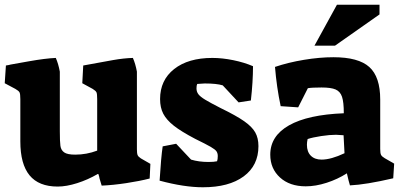

<svg xmlns="http://www.w3.org/2000/svg" viewBox="-38 -775 1697 812"><path d="M48 -177V-356Q48 -378 44.5 -384.5Q41 -391 27 -399L-18 -423L-13 -498Q1 -500 7 -502Q18 -504 85.5 -516Q153 -528 198 -530Q209 -505 215 -472V-220Q215 -176 217.5 -158Q220 -140 233.5 -130.5Q247 -121 280 -121Q328 -121 373 -138V-356Q373 -378 370 -384.5Q367 -391 354 -399L310 -423L314 -498Q395 -513 440.5 -521Q486 -529 524 -530Q535 -505 541 -472V-144Q541 -126 544 -119Q547 -112 558 -105L598 -82L595 -20Q552 -9 496 -0.5Q440 8 392 10Q388 -2 383 -20Q382 -28 378 -39H375Q334 -15 288.5 -0.5Q243 14 206 14Q126 14 87 -33.5Q48 -81 48 -177Z M637 -11Q643 -109 650 -156L707 -167L770 -100Q803 -90 844 -90Q867 -90 880 -93Q883 -101 883 -115Q883 -127 877.5 -135Q872 -143 853 -154Q834 -165 787 -188Q728 -219 697 -243.5Q666 -268 652.5 -294Q639 -320 639 -356Q639 -436 698.5 -483Q758 -530 860 -530Q902 -530 948.5 -520.5Q995 -511 1032 -495Q1032 -430 1023 -350L971 -342L904 -414Q878 -422 828 -422Q820 -422 796 -420Q793 -414 793 -401Q793 -387 801 -376.5Q809 -366 829.5 -353.5Q850 -341 895 -318Q961 -286 994.5 -262.5Q1028 -239 1041.5 -215Q1055 -191 1055 -157Q1055 -75 992.5 -29Q930 17 820 17Q741 17 637 -11Z M1105 -121Q1105 -200 1184.5 -245Q1264 -290 1416 -296Q1416 -343 1408.5 -365.5Q1401 -388 1381.5 -396.5Q1362 -405 1322 -405Q1281 -405 1264 -402L1223 -321L1149 -326Q1132 -406 1125 -492Q1181 -511 1247.5 -522Q1314 -533 1372 -533Q1478 -533 1524 -491.5Q1570 -450 1570 -354V-145Q1570 -127 1573.5 -120Q1577 -113 1589 -106L1629 -83L1625 -21Q1509 6 1442 9Q1440 3 1436 -12.5Q1432 -28 1429 -42Q1390 -17 1343.5 -2Q1297 13 1255 13Q1187 13 1146 -24.5Q1105 -62 1105 -121ZM1419 -127 1415 -203Q1391 -205 1383 -205Q1356 -205 1320 -199.5Q1284 -194 1263 -187Q1260 -174 1260 -163Q1260 -133 1276.5 -116.5Q1293 -100 1322 -100Q1362 -100 1419 -127ZM1387 -755H1567V-714L1379 -582H1292Z"/></svg>

Font: Suez One
Style: Regular
Weight: 400
Designer: Michal Sahar
Foundry: Hagilda
Version: Version 1.001